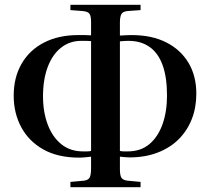

<svg xmlns="http://www.w3.org/2000/svg" viewBox="-20 -762 875 799"><path d="M273 17V-5L328 -10Q347 -12 353 -23Q359 -34 359 -62V-110Q350 -109 336 -107.5Q322 -106 310 -106Q221 -106 160.5 -140Q100 -174 68.5 -232.5Q37 -291 37 -364Q37 -440 70 -497Q103 -554 163.5 -585Q224 -616 305 -616Q319 -616 333.5 -616Q348 -616 359 -615V-670Q359 -695 352.5 -704.5Q346 -714 325 -716L273 -720V-742H565V-720L510 -716Q491 -714 485 -703Q479 -692 479 -667V-614Q495 -615 506.5 -615.5Q518 -616 528 -616Q612 -616 672 -585.5Q732 -555 764.5 -500.5Q797 -446 797 -372Q797 -314 778 -266Q759 -218 723.5 -182.5Q688 -147 636 -127Q584 -107 520 -107Q512 -107 499.5 -108Q487 -109 479 -110V-58Q479 -32 485.5 -22Q492 -12 512 -10L565 -5V17ZM325 -132Q334 -132 343.5 -132Q353 -132 359 -134V-591Q350 -592 338.5 -592Q327 -592 318 -592Q270 -592 234 -563.5Q198 -535 178.5 -483Q159 -431 159 -361Q159 -296 178.5 -244Q198 -192 235 -162Q272 -132 325 -132ZM512 -132Q566 -132 602 -162.5Q638 -193 656.5 -245.5Q675 -298 675 -364Q675 -441 656.5 -491.5Q638 -542 602 -567Q566 -592 515 -592Q508 -592 498 -591.5Q488 -591 479 -590V-134Q485 -132 495 -132Q505 -132 512 -132Z"/></svg>

Font: Literata 60pt Medium
Style: Regular
Weight: 500
Designer: Latin by Veronika Burian and Jose Scaglione. Greek by Irene Vlachou. Cyrillic by Vera Evstafieva.
Foundry: TypeTogether
Version: Version 3.103;gftools[0.9.29]